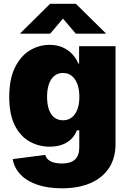

<svg xmlns="http://www.w3.org/2000/svg" viewBox="-20 -789 685 1024"><path d="M310.5 215.3Q234.4 215.3 178.5 196Q122.6 176.8 89.1 141.6Q55.7 106.4 47.9 59.6L221.7 37.1Q224.6 51.3 236.1 61.8Q247.6 72.3 266.4 77.6Q285.2 83 309.6 83Q356.4 83 379.6 62Q402.8 41 402.8 -2.4V-93.8H390.1Q379.4 -66.4 359.4 -46.9Q339.4 -27.3 310.5 -17.1Q281.7 -6.8 245.1 -6.8Q186 -6.8 137 -34.7Q87.9 -62.5 58.6 -121.1Q29.3 -179.7 29.3 -271.5Q29.3 -368.2 60.1 -429.7Q90.8 -491.2 139.6 -520.5Q188.5 -549.8 244.1 -549.8Q283.7 -549.8 314 -536.4Q344.2 -522.9 365.5 -500.2Q386.7 -477.5 397.9 -449.7H401.9V-542.5H596.2V-22.5Q596.2 55.2 560.5 108.2Q524.9 161.1 460.9 188.2Q397 215.3 310.5 215.3ZM315.9 -147.5Q343.3 -147.5 362.5 -162.4Q381.8 -177.2 392.6 -205.1Q403.3 -232.9 403.3 -272Q403.3 -312 392.6 -340.6Q381.8 -369.1 362.5 -384.5Q343.3 -399.9 315.9 -399.9Q289.1 -399.9 270 -384.5Q251 -369.1 241 -340.6Q231 -312 231 -272Q231 -232.9 241 -204.8Q251 -176.8 270 -162.1Q289.1 -147.5 315.9 -147.5ZM247.6 -609.4H88.4V-611.8L247.1 -768.6H384.8L543.9 -611.8V-609.4H384.3L315.9 -689.9Z"/></svg>

Font: Inter 16pt Black
Style: Regular
Weight: 900
Version: Version 4.001;git-66647c0bb